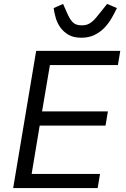

<svg xmlns="http://www.w3.org/2000/svg" viewBox="-20 -957 640 977"><path d="M47 0 164 -698H592L580 -626H234L194 -390H529L517 -318H182L141 -72H489L477 0ZM394 -765Q354 -765 328.5 -780Q303 -795 287 -817.5Q271 -840 263.5 -866.5Q256 -893 253 -916L301 -937L316 -903Q324 -884 331.5 -870Q339 -856 347.5 -846.5Q356 -837 367.5 -832.5Q379 -828 396 -828Q412 -828 423.5 -832Q435 -836 446.5 -845Q458 -854 470 -868.5Q482 -883 498 -903L525 -937L575 -916Q564 -893 549 -866.5Q534 -840 513 -817.5Q492 -795 462.5 -780Q433 -765 394 -765Z"/></svg>

Font: IBM Plex Mono
Style: Italic
Weight: 400
Italic angle: -9°
Monospace: yes
Designer: Mike Abbink, Paul van der Laan, Pieter van Rosmalen
Foundry: Bold Monday
Version: Version 2.3